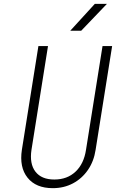

<svg xmlns="http://www.w3.org/2000/svg" viewBox="-20 -970 640 1000"><path d="M255 10Q167 10 123.5 -44.5Q80 -99 94 -190L180 -730H230L144 -190Q133 -117 164.5 -76Q196 -35 263 -35Q330 -35 373.5 -76Q417 -117 428 -190L514 -730H564L478 -190Q469 -130 438 -85Q407 -40 360 -15Q313 10 255 10ZM346 -810 474 -950H537L403 -810Z"/></svg>

Font: JetBrains Mono NL Thin
Style: Italic
Weight: 100
Italic angle: -9°
Monospace: yes
Designer: Philipp Nurullin, Konstantin Bulenkov
Foundry: JetBrains
Version: Version 2.305; ttfautohint (v1.8.4.7-5d5b)